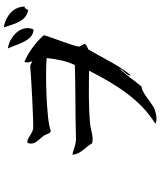

<svg xmlns="http://www.w3.org/2000/svg" viewBox="66 -908 867 1040"><g transform="rotate(-90 500.0 -388.5)"><path d="M984 -689C984 -713 976 -734 963 -751C941 -779 905 -797 871 -802C883 -769 891 -733 909 -707C921 -689 938 -675 964 -670C972 -675 970 -690 984 -689ZM860 -641C872 -668 868 -693 856 -715C836 -750 794 -775 757 -780C772 -749 783 -705 804 -675C818 -655 835 -641 860 -641ZM829 -585C792 -628 735 -669 686 -690C678 -686 681 -660 689 -647L664 -659C646 -656 343 -639 321 -643C293 -649 267 -679 246 -674C229 -632 268 -612 287 -581C296 -566 295 -551 311 -547C359 -572 653 -578 705 -569C699 -512 688 -458 667 -417C550 -413 399 -415 271 -411C232 -410 212 -426 181 -430C186 -384 221 -362 243 -324C275 -314 310 -330 345 -334C445 -344 553 -341 637 -340C563 -198 483 -63 349 19C370 32 411 21 423 16C451 11 519 -58 550 -55C586 -98 610 -136 646 -173C647 -160 603 -131 612 -114C670 -185 706 -267 751 -343C761 -351 778 -351 782 -365L767 -393C767 -420 817 -540 829 -585Z"/></g></svg>

Font: Yuji Syuku Std R
Style: Regular
Weight: 400
Designer: Kataoka Yuji
Foundry: Kinuta Font Factory
Version: Version 3.000;hotconv 1.0.111;makeotfexe 2.5.65597